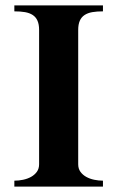

<svg xmlns="http://www.w3.org/2000/svg" viewBox="-20 -692 435 712"><path d="M361.8 0V-22Q345.7 -22 329.3 -25.4Q313 -28.8 299.8 -36.1Q286.6 -43.5 278.3 -54.9Q270 -66.4 270 -83V-581.1Q270 -601.6 275.9 -615Q281.7 -628.4 293.5 -636.2Q305.2 -644 322.3 -647Q339.4 -649.9 361.8 -649.9V-671.9H33.2V-649.9Q55.7 -649.9 72.8 -647Q89.8 -644 101.6 -636.2Q113.3 -628.4 119.1 -615Q125 -601.6 125 -581.1V-83Q125 -66.4 116.7 -54.9Q108.4 -43.5 95.2 -36.1Q82 -28.8 65.7 -25.4Q49.3 -22 33.2 -22V0Z"/></svg>

Font: Galatia SIL
Style: Bold
Weight: 700
Designer: Development by SIL's NRSI team
Version: Version 2.1